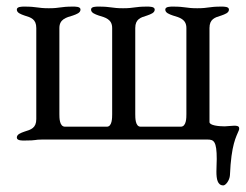

<svg xmlns="http://www.w3.org/2000/svg" viewBox="-20 -423 745 582"><path d="M609 0C628 0 637 5 637 59C637 69 636 83 636 97C636 119 639 139 657 139C664 139 676 124 677 108C681 14 696 -8 704 -28C705 -30 705 -32 705 -34C705 -41 698 -42 690 -42C681 -42 669 -40 661 -40C642 -40 615 -43 615 -53V-338C615 -365 631 -370 651 -376C662 -380 674 -384 674 -394C674 -403 660 -403 651 -403C612 -403 613 -398 578 -398C543 -398 543 -403 504 -403C496 -403 481 -403 481 -394C481 -384 493 -380 504 -376C524 -370 545 -365 545 -338V-77C545 -66 545 -39 528 -39H406C390 -39 390 -66 390 -77V-338C390 -365 406 -370 426 -376C437 -380 449 -384 449 -394C449 -403 434 -403 426 -403C387 -403 388 -398 353 -398C318 -398 318 -403 279 -403C270 -403 256 -403 256 -394C256 -384 268 -380 279 -376C299 -370 320 -365 320 -338V-77C320 -66 320 -39 304 -39H177C160 -39 160 -66 160 -77V-338C160 -365 181 -370 201 -376C212 -380 224 -384 224 -394C224 -403 210 -403 201 -403C162 -403 163 -398 128 -398C93 -398 93 -403 54 -403C46 -403 31 -403 31 -394C31 -384 43 -380 54 -376C74 -370 90 -365 90 -338V-62C90 -35 74 -30 54 -24C43 -20 31 -16 31 -6C31 4 49 3 54 3C93 3 84 0 107 0Z"/></svg>

Font: EB Garamond SC 08
Style: Regular
Weight: 400
Version: Version 0.016